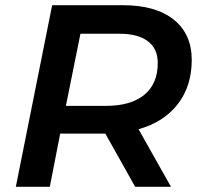

<svg xmlns="http://www.w3.org/2000/svg" viewBox="-20 -720 771 740"><path d="M514 -222 639 0H501L386 -205H385H212L172 0H41L181 -700H453Q580 -700 649.5 -644.5Q719 -589 719 -489Q719 -388 665 -318.5Q611 -249 514 -222ZM588 -477Q588 -533 549.5 -561.5Q511 -590 439 -590H290L234 -312H389Q484 -312 536 -354.5Q588 -397 588 -477Z"/></svg>

Font: Montserrat Alternates SemiBold
Style: Italic
Weight: 600
Italic angle: -11.3°
Designer: Julieta Ulanovsky
Foundry: Julieta Ulanovsky
Version: Version 7.200